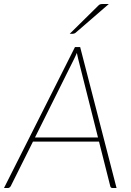

<svg xmlns="http://www.w3.org/2000/svg" viewBox="-39 -938 656 958"><path d="M450 -252 351 -644.5Q349.5 -651.5 347.8 -658.8Q346 -666 344.5 -674Q341 -666 337.8 -658.8Q334.5 -651.5 331 -644.5L135.5 -252ZM542.5 0H522Q514 0 511.5 -8L455 -231.5H125.5L14 -8Q11.5 -4.5 8.2 -2.2Q5 0 1 0H-19L335 -703H361ZM504 -918 337.5 -774Q331.5 -769.5 324.5 -769.5H309L450.5 -909Q455.5 -914.5 460.2 -916.2Q465 -918 473.5 -918Z"/></svg>

Font: Lato ExtraLight
Style: Italic
Weight: 275
Italic angle: -7°
Designer: Lukasz Dziedzic with Adam Twardoch and Botio Nikoltchev
Foundry: tyPoland Lukasz Dziedzic
Version: Version 2.015; 2015-08-06; http://www.latofonts.com/